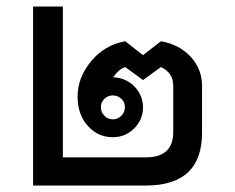

<svg xmlns="http://www.w3.org/2000/svg" viewBox="-20 -572 725 592"><path d="M603 -163.1Q603 0 430.2 0H82V-551.8H173.8V-86.9H430.2Q514.2 -86.9 514.2 -165V-306.2Q514.2 -348.1 476.1 -365.2L420.9 -325.2L366.2 -365.2Q346.7 -359.4 329.1 -334Q370.6 -331.1 395.8 -304Q420.9 -276.9 420.9 -241.2Q420.9 -203.1 393.6 -176Q366.2 -148.9 328.1 -148.9Q281.7 -148.9 250.5 -184.1Q219.2 -219.2 219.2 -273.9Q219.2 -333 261 -383.3Q302.7 -433.6 366.2 -444.8L420.9 -401.9L476.1 -444.8Q533.7 -434.6 568.4 -396.5Q603 -358.4 603 -307.1ZM328.1 -204.1Q343.3 -204.1 354.2 -215.1Q365.2 -226.1 365.2 -242.2Q365.2 -256.8 354.2 -267.3Q343.3 -277.8 328.1 -277.8Q313 -277.8 302 -267.3Q291 -256.8 291 -242.2Q291 -226.1 301.8 -215.1Q312.5 -204.1 328.1 -204.1Z"/></svg>

Font: IranNastaliq
Style: Regular
Weight: 400
Designer: Hossein Zahedi
Version: Version 1.5